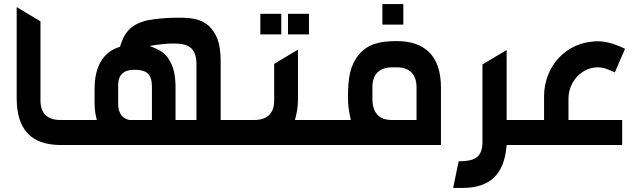

<svg xmlns="http://www.w3.org/2000/svg" viewBox="-20 -713 3153 944"><path d="M280 0H345V-123H277C213 -123 179 -156 179 -218V-608L62 -678V-231C62 -76 133 0 280 0Z M315 0H1188V-123H1065V-396C1065 -467 1062 -529 1008 -585C967 -620 925 -626 858 -626C760 -626 698 -612 695 -611C621 -590 590 -551 570 -483C487 -458 445 -387 445 -275V-208C445 -172 449 -153 456 -123H315ZM561 -204V-295C561 -344 588 -370 639 -370C701 -370 727 -350 727 -286V-123H617C592 -127 561 -145 561 -204ZM716 -487C716 -487 776 -499 832 -499C895 -499 946 -487 946 -397V-123H843V-286C843 -336 835 -377 818 -408C794 -455 766 -467 716 -487Z M1230 -123H1158V0H1579V-123H1430C1440 -160 1445 -183 1445 -231V-469L1328 -399V-218C1328 -156 1294 -123 1230 -123ZM1260 -544H1363V-645H1260ZM1396 -544H1499V-645H1396Z M1705 -123H1549V0H2148V-283C2148 -444 2063 -511 1930 -511C1842 -511 1787 -495 1744 -444C1702 -392 1691 -335 1691 -234C1691 -190 1696 -163 1705 -123ZM1811 -228V-284C1811 -348 1845 -382 1909 -382H1930C1994 -382 2028 -348 2028 -283V-123H1905C1862 -123 1811 -141 1811 -228ZM1860 -592H1963V-693H1860Z M2235 80 2208 211H2253C2390 211 2457 144 2470 10L2471 0H2549V-123H2471V-467L2352 -396V-15C2352 62 2312 80 2235 80Z M2519 -123V0H3039V-123H2775V-228C2775 -315 2844 -382 2918 -382C2947 -382 2969 -373 3003 -357L3053 -473C3004 -497 2959 -510 2921 -510C2759 -510 2655 -382 2655 -240V-123Z"/></svg>

Font: All Genders v4
Style: Regular
Weight: 400
Designer: Rassam Alawdi
Foundry: Rassam Art
Version: Version 3.100;FEAKit 1.0